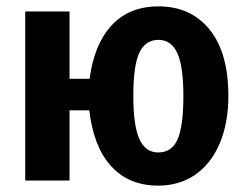

<svg xmlns="http://www.w3.org/2000/svg" viewBox="-20 -566 770 602"><path d="M696 -265Q696 -180 669 -116.5Q642 -53 592.5 -18.5Q543 16 476 16Q384 16 328.5 -45Q273 -106 260 -220H198V0H59V-530H198V-319H261Q275 -427 330 -486.5Q385 -546 477 -546Q578 -546 637 -473.5Q696 -401 696 -265ZM555 -265Q555 -358 536 -399.5Q517 -441 477 -441Q436 -441 417 -401Q398 -361 398 -265Q398 -172 417 -130Q436 -88 476 -88Q519 -88 537 -129.5Q555 -171 555 -265Z"/></svg>

Font: Fira Sans Condensed SemiBold
Style: Regular
Weight: 600
Width: 3
Designer: bBox Type GmbH & Carrois Corporate GbR & Edenspiekermann AG
Foundry: bBox Type GmbH & Carrois Corporate GbR & Edenspiekermann AG
Version: Version 4.301